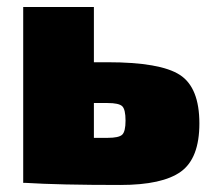

<svg xmlns="http://www.w3.org/2000/svg" viewBox="-20 -520 603 546"><path d="M247 -343H286Q436 -343 491.5 -307Q547 -271 547 -169Q547 -70 494.5 -32Q442 6 322 6Q147 6 52 0H46V-500H247ZM247 -128H286Q318 -128 327.5 -137Q337 -146 337 -177Q337 -209 327.5 -218Q318 -227 286 -227H247Z"/></svg>

Font: Exo 2.0 Black
Style: Regular
Weight: 900
Designer: Natanael Gama
Version: Version 1.001;PS 001.001;hotconv 1.0.70;makeotf.lib2.5.58329